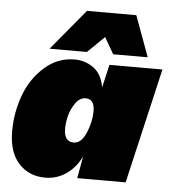

<svg xmlns="http://www.w3.org/2000/svg" viewBox="-52 -772 744 830"><g transform="rotate(5 319.5 -357.0)"><path d="M145 -547 292 -724H506L571 -547H421L380 -618L307 -547ZM174 10Q104 10 59.5 -38.5Q15 -87 15 -178Q15 -259 42.5 -334Q70 -409 127 -459.5Q184 -510 257 -510Q303 -510 339.5 -484Q376 -458 386 -400L409 -500H639L523 0H313L330 -95Q305 -45 264.5 -17.5Q224 10 174 10ZM284 -152Q317 -152 337.5 -200Q358 -248 358 -295Q358 -347 319 -347Q294 -347 275 -320Q256 -293 249 -263Q242 -233 242 -209Q242 -152 284 -152Z"/></g></svg>

Font: Elaine Sans Black
Style: Italic
Weight: 900
Italic angle: -13°
Designer: Wei Huang
Foundry: Wei Huang
Version: Version 2.001;December 24, 2019;FontCreator 12.0.0.2547 64-b